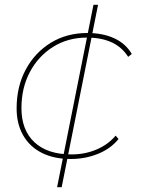

<svg xmlns="http://www.w3.org/2000/svg" viewBox="-20 -657 585 797"><path d="M274 3Q204 3 153.5 -22.5Q103 -48 76 -95.5Q49 -143 49 -207Q49 -298 87 -368.5Q125 -439 191 -479.5Q257 -520 342 -520Q407 -520 454.5 -498Q502 -476 527 -433L512 -421Q486 -462 443 -481.5Q400 -501 341 -501Q262 -501 200.5 -462.5Q139 -424 104 -358Q69 -292 69 -208Q69 -117 123 -66.5Q177 -16 277 -16Q333 -16 381 -36.5Q429 -57 460 -94L472 -80Q440 -40 387 -18.5Q334 3 274 3ZM217 120 368 -637H387L236 120Z"/></svg>

Font: Montserrat Thin Thin
Style: Italic
Weight: 250
Italic angle: -11.3°
Version: Version 9.000